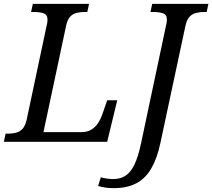

<svg xmlns="http://www.w3.org/2000/svg" viewBox="-40 -734 1099 994"><path d="M-20 0 -11 -42H2Q24 -42 43.5 -47Q63 -52 77 -67.5Q91 -83 98 -114L202 -604Q204 -610 205 -619Q206 -628 206 -632Q206 -658 186 -665Q166 -672 134 -672H121L130 -714H421L412 -672H399Q377 -672 357.5 -667.5Q338 -663 324 -648.5Q310 -634 303 -604L185 -50H382Q413 -50 434 -63.5Q455 -77 468.5 -98Q482 -119 489 -140L515 -215H567L515 0ZM550 240Q523 240 504.5 237Q486 234 468 229L482 184Q495 188 513.5 190.5Q532 193 547 193Q582 193 608.5 176.5Q635 160 655 120Q675 80 690 9L820 -604Q822 -610 823 -619Q824 -628 824 -632Q824 -658 804 -665Q784 -672 752 -672H739L748 -714H1039L1030 -672H1017Q995 -672 975 -667Q955 -662 941 -647Q927 -632 920 -600L790 8Q773 87 743 138.5Q713 190 665.5 215Q618 240 550 240Z"/></svg>

Font: Noto Serif
Style: Italic
Weight: 400
Italic angle: -12°
Designer: Monotype Design Team
Foundry: Monotype Imaging Inc.
Version: Version 2.013